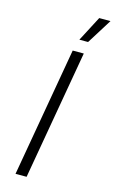

<svg xmlns="http://www.w3.org/2000/svg" viewBox="-135 -952 603 1004"><g transform="rotate(15 166.0 -450.0)"><path d="M59 0H119L241 -700H181ZM332 -900H271L200 -764H247Z"/></g></svg>

Font: Fixel Display Light
Style: Italic
Weight: 300
Italic angle: -10°
Designer: AlfaBravo + MacPaw
Foundry: Kyrylo Tkachov, Marchela Mozhyna, Serhii Makarenko, Maria Weinstein, Zakhar Kryvoshyya
Version: Version 1.210;Glyphs 3.2 (3217)